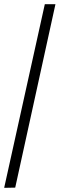

<svg xmlns="http://www.w3.org/2000/svg" viewBox="-20 -780 286 921"><path d="M0 121 53 120 246 -760H195Z"/></svg>

Font: Noto Serif Myanmar Condensed
Style: Regular
Weight: 400
Width: 3
Designer: Ben Mitchell and the Monotype Design Team
Foundry: Monotype Imaging Inc.
Version: Version 2.106